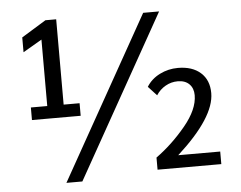

<svg xmlns="http://www.w3.org/2000/svg" viewBox="-52 -766 1070 852"><g transform="rotate(-5 483.5 -340.5)"><path d="M82 -324H155V-620L71 -571V-637L180 -704H228V-324H299V-268H82ZM615 -699H686L281 23H210ZM618 -54Q690 -106 750.5 -179Q811 -252 811 -315Q811 -346 792.5 -364.5Q774 -383 741 -383Q712 -383 686.5 -368.5Q661 -354 645 -329L607 -370Q628 -404 666 -423Q704 -442 747 -442Q811 -442 848 -409Q885 -376 885 -318Q885 -210 715 -56H902V0H618Z"/></g></svg>

Font: Sarabun
Style: Regular
Weight: 400
Designer: Suppakit Chalermlarp | Katatrad Co.,Ltd.
Foundry: Cadson Demak Co.,Ltd.
Version: Version 1.000; ttfautohint (v1.6)